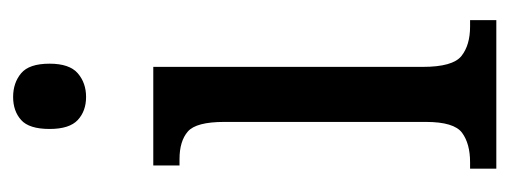

<svg xmlns="http://www.w3.org/2000/svg" viewBox="-268 -528 795 300"><g transform="rotate(-90 130.0 -377.5)"><path d="M129 -641Q107 -641 93 -654Q79 -667 79 -698Q79 -730 93 -742.5Q107 -755 129 -755Q151 -755 166 -742.5Q181 -730 181 -698Q181 -667 166 -654Q151 -641 129 -641ZM17 0V-41H27Q56 -41 73 -53.5Q90 -66 90 -110V-425Q90 -469 75 -482Q60 -495 32 -495H22V-536H176V-115Q176 -68 193 -54.5Q210 -41 239 -41H249V0Z"/></g></svg>

Font: Noto Serif Hebrew ExtraCondensed
Style: Regular
Weight: 400
Width: 2
Designer: Monotype Design Team
Foundry: Monotype Imaging Inc.
Version: Version 2.004; ttfautohint (v1.8.4.7-5d5b)